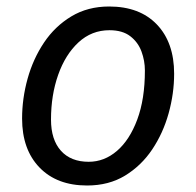

<svg xmlns="http://www.w3.org/2000/svg" viewBox="-20 -563 603 591"><path d="M248 8Q155 8 101.5 -47.5Q48 -103 48 -198Q48 -260 65 -321Q82 -382 115.5 -432Q149 -482 199.5 -512.5Q250 -543 316 -543Q410 -543 463 -487.5Q516 -432 516 -336Q516 -275 499 -214Q482 -153 448.5 -103Q415 -53 365 -22.5Q315 8 248 8ZM253 -65Q301 -65 340 -98.5Q379 -132 402.5 -195Q426 -258 426 -346Q426 -376 415.5 -404.5Q405 -433 381 -451.5Q357 -470 317 -470Q262 -470 221.5 -432.5Q181 -395 159 -332.5Q137 -270 137 -195Q137 -133 167.5 -99Q198 -65 253 -65Z"/></svg>

Font: Noto Sans
Style: Italic
Weight: 400
Italic angle: -12°
Designer: Monotype Design Team
Foundry: Monotype Imaging Inc.
Version: Version 2.013; ttfautohint (v1.8.4.7-5d5b)